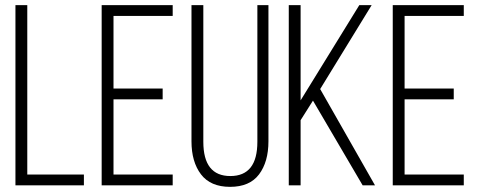

<svg xmlns="http://www.w3.org/2000/svg" viewBox="-20 -720 1857 746"><path d="M306 0H40V-700H86V-42H306Z M421 -376H612V-334H421V-42H651V0H375V-700H651V-658H421Z M770 -700V-169Q770 -36 875 -36Q980 -36 980 -169V-700H1023V-171Q1023 -91 986.5 -42.5Q950 6 874 6Q798 6 761 -42.5Q724 -91 724 -171V-700Z M1389 0 1196 -329 1148 -253V0H1102V-700H1148V-330L1376 -700H1424L1224 -374L1437 0Z M1552 -376H1743V-334H1552V-42H1782V0H1506V-700H1782V-658H1552Z"/></svg>

Font: Bebas Neue Book
Style: Regular
Weight: 400
Designer: Ryoichi Tsunekawa
Foundry: Ryoichi Tsunekawa
Version: Version 001.003